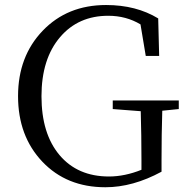

<svg xmlns="http://www.w3.org/2000/svg" viewBox="-20 -749 765 784"><path d="M410.2 15.6Q252 15.6 152.8 -88.9Q53.7 -193.4 53.7 -356.4Q53.7 -518.6 154.3 -623.5Q254.9 -728.5 413.1 -728.5Q536.1 -728.5 626 -673.8L629.9 -520.5H575.2L553.7 -649.4Q495.1 -684.6 421.9 -684.6Q299.8 -684.6 225.6 -597.7Q149.4 -508.8 149.4 -356Q149.4 -203.1 223.1 -115.7Q296.9 -28.3 424.8 -28.3Q489.3 -28.3 557.6 -55.7V-96.7Q557.6 -195.3 554.7 -294.9L440.4 -303.7V-338.9H710V-303.7L642.6 -296.9Q639.6 -200.2 639.6 -95.7V-47.9Q522.5 15.6 410.2 15.6Z"/></svg>

Font: Bpmf Zihi Box R
Style: R
Weight: 400
Foundry: But Ko
Version: Version 1.320